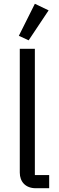

<svg xmlns="http://www.w3.org/2000/svg" viewBox="-20 -999 312 1019"><path d="M238 -944 165 -979 80 -809 132 -785ZM241 0V-70H165V-740H85V-83C85 -35 115 0 170 0Z"/></svg>

Font: LVC Sans
Style: Regular
Weight: 400
Designer: Mike Abbink, Paul van der Laan, Pieter van Rosmalen
Foundry: Bold Monday
Version: Version 3.0